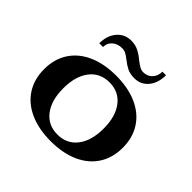

<svg xmlns="http://www.w3.org/2000/svg" viewBox="-174 -870 1056 1056"><g transform="rotate(45 354.0 -342.5)"><path d="M48 -245Q48 -323 85 -380.5Q122 -438 191 -469Q260 -500 354 -500Q448 -500 517 -469Q586 -438 623 -380.5Q660 -323 660 -245Q660 -167 623 -109.5Q586 -52 517 -21Q448 10 354 10Q260 10 191 -21Q122 -52 85 -109.5Q48 -167 48 -245ZM511 -245Q511 -339 469 -393.5Q427 -448 354 -448Q281 -448 239 -393.5Q197 -339 197 -245Q197 -151 239 -96.5Q281 -42 354 -42Q427 -42 469 -96.5Q511 -151 511 -245ZM276 -695Q308 -695 332.5 -683Q357 -671 383 -649Q402 -634 416.5 -626Q431 -618 445 -618Q477 -618 497.5 -639.5Q518 -661 518 -695H546Q546 -635 515 -597.5Q484 -560 434 -560Q401 -560 378.5 -571Q356 -582 331 -602Q313 -616 300 -623Q287 -630 271 -630Q236 -630 213.5 -610.5Q191 -591 191 -560H162Q162 -620 194 -657.5Q226 -695 276 -695Z"/></g></svg>

Font: Fahkwang
Style: Bold
Weight: 700
Designer: Suppakit Chalermlarp | Katatrad Co.,Ltd.
Foundry: Cadson Demak Co.,Ltd.
Version: Version 1.000; ttfautohint (v1.6)